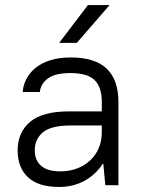

<svg xmlns="http://www.w3.org/2000/svg" viewBox="-20 -735 570 762"><path d="M215 7Q132 7 91 -31.5Q50 -70 50 -138Q50 -209 99 -251Q148 -293 255 -293H384V-330Q384 -390 355 -417.5Q326 -445 260 -445Q199 -445 170.5 -424Q142 -403 138 -370H70Q72 -397 85 -422Q98 -447 121.5 -466Q145 -485 180 -496Q215 -507 260 -507Q357 -507 403.5 -462.5Q450 -418 450 -330V0H398L390 -85H388Q358 -40 313.5 -16.5Q269 7 215 7ZM220 -55Q256 -55 286 -66.5Q316 -78 338 -98.5Q360 -119 372 -147.5Q384 -176 384 -210V-237H260Q183 -237 150.5 -210Q118 -183 118 -138Q118 -100 142.5 -77.5Q167 -55 220 -55ZM329 -715H415L285 -565H215Z"/></svg>

Font: PT Root UI
Style: Regular
Weight: 400
Designer: Vitaly Kuzmin
Foundry: ParaType Ltd.
Version: Version 2.001G